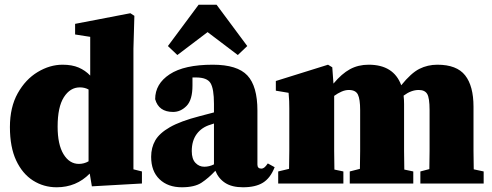

<svg xmlns="http://www.w3.org/2000/svg" viewBox="-20 -777 2085 813"><path d="M224 -241Q224 -165 249 -124Q274 -83 314 -83Q336 -83 355 -94V-398Q339 -407 318 -407Q277 -407 250.5 -365.5Q224 -324 224 -241ZM369 12 360 -42Q303 16 220 16Q165 16 120 -12.5Q75 -41 48.5 -97.5Q22 -154 22 -239Q22 -323 55 -382Q88 -441 139.5 -472Q191 -503 245 -503Q285 -503 313 -491Q341 -479 362 -457V-621L298 -631V-676L532 -721L549 -710L545 -571V-60L581 -51V0Z M1009 16Q962 16 933.5 -2.5Q905 -21 892 -54Q863 -23 833.5 -3.5Q804 16 750 16Q691 16 655.5 -18Q620 -52 620 -113Q620 -152 637.5 -182.5Q655 -213 699.5 -238.5Q744 -264 825 -285Q840 -289 855.5 -293Q871 -297 886 -301V-337Q886 -401 871.5 -425Q857 -449 810 -449Q806 -449 802.5 -449Q799 -449 795 -449V-415Q795 -354 770 -328.5Q745 -303 713 -303Q652 -303 637 -357Q637 -422 698.5 -462.5Q760 -503 881 -503Q985 -503 1027.5 -457.5Q1070 -412 1070 -309V-80Q1070 -63 1087 -63Q1093 -63 1099 -67.5Q1105 -72 1114 -85L1143 -69Q1125 -23 1093.5 -3.5Q1062 16 1009 16ZM792 -137Q792 -104 807.5 -87.5Q823 -71 845 -71Q866 -71 886 -81V-254Q882 -253 878.5 -251.5Q875 -250 871 -249Q834 -238 813 -209.5Q792 -181 792 -137ZM987 -544 859 -641 731 -544 691 -582 821 -757H897L1027 -582Z M1158 0V-51L1204 -62Q1205 -98 1205 -138.5Q1205 -179 1205 -210V-272Q1205 -300 1205 -317Q1205 -334 1204.5 -349Q1204 -364 1202 -384L1148 -393V-434L1369 -503L1387 -492L1392 -423Q1427 -465 1462 -484Q1497 -503 1541 -503Q1647 -503 1679 -416Q1721 -468 1756 -485.5Q1791 -503 1832 -503Q1914 -503 1949.5 -458Q1985 -413 1985 -325V-210Q1985 -178 1985 -137Q1985 -96 1986 -60L2028 -51V0H1760V-51L1798 -61Q1799 -97 1799 -138Q1799 -179 1799 -210V-311Q1799 -362 1789 -379Q1779 -396 1753 -396Q1721 -396 1689 -372Q1690 -364 1690.5 -355Q1691 -346 1691 -336V-210Q1691 -178 1691 -137Q1691 -96 1692 -59L1730 -51V0H1461V-51L1504 -62Q1505 -97 1505 -138Q1505 -179 1505 -210V-311Q1505 -357 1495.5 -376.5Q1486 -396 1457 -396Q1442 -396 1426 -389Q1410 -382 1395 -371V-210Q1395 -179 1395 -137.5Q1395 -96 1396 -59L1434 -51V0Z"/></svg>

Font: Source Serif 4 Black
Style: Regular
Weight: 900
Designer: Frank Grießhammer
Foundry: Adobe
Version: Version 4.005;hotconv 1.1.0;makeotfexe 2.6.0